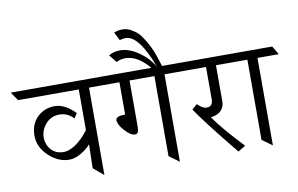

<svg xmlns="http://www.w3.org/2000/svg" viewBox="-154 -1151 2062 1330"><g transform="rotate(-10 876.5 -485.5)"><path d="M479 -615V0L407 -61L411 -228Q382 -195 339.5 -171Q297 -147 259 -147Q181 -147 115 -209.5Q49 -272 49 -352.5Q49 -433 99 -481.5Q149 -530 221.5 -530Q294 -530 365 -456L343 -422Q302 -467 243.5 -467Q185 -467 147.5 -424Q110 -381 110 -329.5Q110 -278 142.5 -242Q175 -206 231 -206Q268 -206 315.5 -238Q363 -270 407 -329V-615H-20L-61 -675H592L633 -615Z M1010 -615V0L939 -52V-615H764V-294Q764 -266 758.5 -253Q753 -240 737 -240Q707 -240 667 -284Q627 -328 627 -360Q627 -388 693 -388V-615H552L511 -675H1124L1165 -615Z M717 -960Q744 -972 775 -972Q806 -972 834 -957Q862 -942 882 -922.5Q902 -903 922.5 -868.5Q943 -834 954.5 -810.5Q966 -787 980 -747Q998 -694 1010 -651L956 -632Q928 -686 873.5 -729Q819 -772 759 -772Q733 -772 698 -757L655 -811Q690 -832 734 -832Q798 -832 864.5 -786Q931 -740 968 -675Q881 -909 788 -909Q766 -909 746 -902Z M1372 -615V-359Q1372 -324 1348.5 -298Q1325 -272 1275 -266Q1329 -185 1474 -31L1422 1Q1225 -240 1158 -341L1194 -373Q1230 -337 1258 -337Q1302 -337 1302 -388V-615H1084L1044 -675H1519L1559 -615Z M1664 -615V0L1593 -51V-615H1478L1442 -675H1778L1814 -615Z"/></g></svg>

Font: Halant
Style: Regular
Weight: 400
Designer: Hitesh Malaviya (Devanagari), Satya Rajpurohit (Latin)
Foundry: Indian Type Foundry
Version: Version 1.100;PS 1.0;hotconv 1.0.78;makeotf.lib2.5.61930; tt